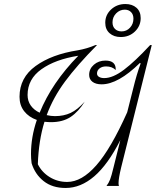

<svg xmlns="http://www.w3.org/2000/svg" viewBox="-20 -924 774 954"><path d="M582 -92Q569 -38 569 -14Q569 -6 571 0H509Q520 -14 527 -32Q534 -50 544 -92L578 -228Q516 -106 448.5 -48Q381 10 306 10Q240 10 197 -24Q154 -58 137 -113Q134 -137 134 -159Q134 -243 163 -328Q123 -342 100 -371.5Q77 -401 77 -443Q77 -538 157 -596Q237 -654 366 -674Q412 -682 454 -700H462Q363 -600 303.5 -519.5Q244 -439 212 -352Q234 -347 253 -347Q297 -347 331 -363Q365 -379 401 -419Q370 -369 331 -343Q292 -317 233 -317Q221 -317 201 -319Q172 -226 168 -108Q188 -68 227 -44Q266 -20 314 -20Q386 -20 458.5 -102.5Q531 -185 612 -366L642 -485Q659 -555 679 -609L675 -611Q567 -505 485 -505Q456 -505 439.5 -517.5Q423 -530 423 -552Q423 -582 446.5 -602.5Q470 -623 504 -623Q557 -623 555 -576Q537 -594 507 -594Q487 -594 474.5 -584Q462 -574 462 -559Q462 -548 472 -542Q482 -536 498 -536Q541 -536 596 -577.5Q651 -619 726 -700H734ZM177 -364Q237 -512 369 -647Q255 -629 186 -580Q117 -531 117 -452Q117 -422 133 -399.5Q149 -377 177 -364ZM503 -811Q503 -850 532 -877Q561 -904 603 -904Q637 -904 658 -885.5Q679 -867 679 -834Q679 -795 650.5 -767.5Q622 -740 580 -740Q546 -740 524.5 -759Q503 -778 503 -811ZM643 -831Q643 -852 631 -864Q619 -876 600 -876Q575 -876 557 -857.5Q539 -839 539 -813Q539 -792 551.5 -780Q564 -768 584 -768Q609 -768 626 -786.5Q643 -805 643 -831Z"/></svg>

Font: Srisakdi
Style: Regular
Weight: 400
Designer: Cadson Demak Co.,Ltd.
Foundry: Cadson Demak Co.,Ltd.
Version: Version 1.000